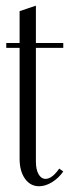

<svg xmlns="http://www.w3.org/2000/svg" viewBox="-20 -646 242 674"><path d="M117.2 7.8Q86.4 7.8 67.6 -18.8Q48.8 -45.4 48.8 -88.9V-478H2V-495.1H48.8V-606.9L106 -626V-495.1H202.1V-478H106V-79.1Q106 -51.3 115.2 -34.7Q124.5 -18.1 140.1 -18.1Q162.6 -18.1 188 -54.2L202.1 -43.9Q185.1 -20 162.1 -6.1Q139.2 7.8 117.2 7.8Z"/></svg>

Font: Moniqa Narrow Heading
Style: Regular
Weight: 400
Width: 4
Designer: Rajesh Rajput
Foundry: Rajesh Rajput
Version: Version 1.000